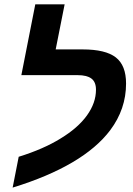

<svg xmlns="http://www.w3.org/2000/svg" viewBox="-20 -833 612 882"><path d="M420.9 -420.9Q420.9 -456.5 399.9 -472.2Q378.9 -487.8 336.9 -487.8H78.1L142.1 -813H276.9L235.8 -606H359.9Q464.8 -606 512 -569.3Q559.1 -532.7 559.1 -449.2Q559.1 -332 486.3 -234.9Q424.8 -153.3 312.5 -87.2Q200.2 -21 38.1 28.8L65.9 -112.8Q179.2 -147.9 258.3 -196.8Q337.9 -245.1 379.4 -302.7Q420.9 -360.4 420.9 -420.9Z"/></svg>

Font: Arimo
Style: Italic
Weight: 400
Italic angle: -12°
Designer: Steve Matteson
Foundry: Monotype Imaging Inc.
Version: Version 1.33